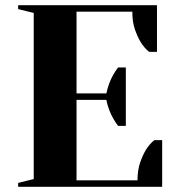

<svg xmlns="http://www.w3.org/2000/svg" viewBox="-20 -720 685 740"><path d="M390 -360Q394 -380 401 -398.5Q408 -417 416 -431Q425 -447 435 -460H465V-235H435Q425 -248 416 -264Q408 -278 401 -296Q394 -314 390 -335H275V-25H510Q510 -64 520 -93Q530 -122 542 -142Q556 -165 575 -180H605V0H50V-15L110 -30V-670L50 -685V-700H585V-520H555Q536 -535 522 -558Q510 -578 500 -606.5Q490 -635 490 -675H275V-360Z"/></svg>

Font: Yeseva One
Style: Regular
Weight: 400
Designer: Jovanny Lemonad
Foundry: Jovanny Lemonad
Version: Version 2.001; ttfautohint (v0.91) -l 8 -r 50 -G 200 -x 0 -w